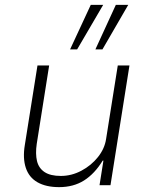

<svg xmlns="http://www.w3.org/2000/svg" viewBox="-20 -761 610 789"><path d="M223 8Q169 8 134 -12Q99 -32 86 -71.5Q73 -111 82 -165L134 -492H182L131 -170Q125 -129 132 -99.5Q139 -70 163 -54Q187 -38 230 -38Q274 -38 314.5 -59.5Q355 -81 382.5 -115.5Q410 -150 416 -190L464 -492H512L434 0H389L405 -101H402Q369 -47 325.5 -19.5Q282 8 223 8ZM372 -558 456 -741H507L401 -558ZM268 -558 353 -741H404L297 -558Z"/></svg>

Font: Nunito Sans 7pt SemiCondensed ExtraLight
Style: Italic
Weight: 250
Width: 4
Italic angle: -9°
Designer: Vernon Adams
Foundry: Vernon Adams
Version: Version 3.101;gftools[0.9.27]